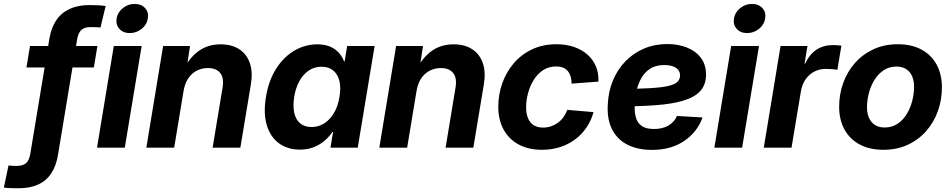

<svg xmlns="http://www.w3.org/2000/svg" viewBox="-103 -769 4956 1000"><path d="M404.3 -529.3 385.7 -417.5H34.7L53.2 -529.3ZM-5.9 211.4Q-20.5 211.4 -33.9 211.2Q-47.4 210.9 -59.6 210.2Q-71.8 209.5 -83 208L-58.6 92.8Q-49.3 93.8 -38.1 94.5Q-26.9 95.2 -16.1 95.2Q16.6 95.2 33.2 80.1Q49.8 64.9 55.2 29.8L154.8 -570.8Q164.6 -627 191.2 -665.3Q217.8 -703.6 261.2 -723.1Q304.7 -742.7 363.8 -742.7Q387.7 -742.7 409.2 -741.5Q430.7 -740.2 447.3 -737.8L420.4 -626Q410.6 -627 396.7 -627.4Q382.8 -627.9 368.7 -627.9Q336.9 -627.9 320.6 -612.8Q304.2 -597.7 298.8 -564.5L199.2 36.6Q189.9 94.2 164.3 133.3Q138.7 172.4 96.4 191.9Q54.2 211.4 -5.9 211.4Z M402.3 0 489.7 -529.3H634.8L546.9 0ZM572.8 -596.7Q538.6 -596.7 518.8 -618.7Q499 -640.6 504.4 -672.9Q509.8 -705.1 536.9 -726.8Q564 -748.5 598.1 -748.5Q632.8 -748.5 652.6 -726.8Q672.4 -705.1 667 -672.9Q662.1 -640.6 634.8 -618.7Q607.4 -596.7 572.8 -596.7Z M853 -294.9 804.2 0H659.2L746.6 -529.3H886.7L866.2 -394L847.7 -398.4Q881.8 -466.8 930.4 -502.4Q979 -538.1 1046.4 -538.1Q1104 -538.1 1143.1 -512.7Q1182.1 -487.3 1198.2 -440.4Q1214.4 -393.6 1203.6 -329.1L1148.9 0H1004.4L1056.2 -312.5Q1064.5 -364.3 1043.5 -389.4Q1022.5 -414.6 979.5 -414.6Q947.8 -414.6 921.1 -400.6Q894.5 -386.7 877 -360.1Q859.4 -333.5 853 -294.9Z M1459.5 10.3Q1394.5 10.3 1349.6 -22.9Q1304.7 -56.2 1286.4 -117.7Q1268.1 -179.2 1282.2 -264.6Q1296.4 -350.1 1335.4 -411.4Q1374.5 -472.7 1430.4 -505.4Q1486.3 -538.1 1549.3 -538.1Q1588.9 -538.1 1616.5 -526.1Q1644 -514.2 1661.9 -494.1Q1679.7 -474.1 1689 -449.2H1691.9L1705.1 -529.3H1848.1L1760.3 0H1618.2L1631.8 -81.5H1627.9Q1610.8 -55.7 1586.2 -34.9Q1561.5 -14.2 1529.8 -2Q1498 10.3 1459.5 10.3ZM1519.5 -107.4Q1556.6 -107.4 1586.7 -127Q1616.7 -146.5 1637.2 -181.9Q1657.7 -217.3 1665 -264.6Q1673.3 -312.5 1664.6 -347.7Q1655.8 -382.8 1632.3 -402.1Q1608.9 -421.4 1571.8 -421.4Q1535.2 -421.4 1505.9 -402.1Q1476.6 -382.8 1457 -347.9Q1437.5 -313 1429.2 -264.6Q1421.9 -216.8 1429.7 -181.2Q1437.5 -145.5 1460.4 -126.5Q1483.4 -107.4 1519.5 -107.4Z M2066.4 -294.9 2017.6 0H1872.6L1960 -529.3H2100.1L2079.6 -394L2061 -398.4Q2095.2 -466.8 2143.8 -502.4Q2192.4 -538.1 2259.8 -538.1Q2317.4 -538.1 2356.4 -512.7Q2395.5 -487.3 2411.6 -440.4Q2427.7 -393.6 2417 -329.1L2362.3 0H2217.8L2269.5 -312.5Q2277.8 -364.3 2256.8 -389.4Q2235.8 -414.6 2192.9 -414.6Q2161.1 -414.6 2134.5 -400.6Q2107.9 -386.7 2090.3 -360.1Q2072.8 -333.5 2066.4 -294.9Z M2720.2 11.2Q2649.4 11.2 2598.1 -16.6Q2546.9 -44.4 2519.5 -95Q2492.2 -145.5 2492.2 -212.9Q2492.2 -275.4 2512.5 -333.7Q2532.7 -392.1 2572 -438.5Q2611.3 -484.9 2667.7 -511.7Q2724.1 -538.6 2795.4 -538.6Q2845.2 -538.6 2886 -524.7Q2926.8 -510.7 2956.1 -485.1Q2985.4 -459.5 3000.5 -423.8Q3015.6 -388.2 3013.7 -343.8L2874 -333.5Q2874 -353 2869.4 -369.4Q2864.7 -385.7 2855.2 -397.7Q2845.7 -409.7 2830.6 -416.3Q2815.4 -422.9 2793.9 -422.9Q2754.9 -422.9 2725.6 -403.6Q2696.3 -384.3 2676.8 -352.8Q2657.2 -321.3 2647.2 -283.7Q2637.2 -246.1 2637.2 -210Q2637.2 -177.7 2646.7 -154.1Q2656.2 -130.4 2676 -117.4Q2695.8 -104.5 2725.6 -104.5Q2748 -104.5 2767.6 -111.3Q2787.1 -118.2 2803.7 -130.4Q2820.3 -142.6 2832.3 -159.7Q2844.2 -176.8 2851.6 -196.8L2988.3 -185.1Q2976.1 -140.6 2951.4 -104.5Q2926.8 -68.4 2891.8 -42.5Q2856.9 -16.6 2813.5 -2.7Q2770 11.2 2720.2 11.2Z M3292.5 11.7Q3218.8 11.7 3165.5 -15.1Q3112.3 -42 3085.2 -94.7Q3058.1 -147.5 3062.5 -224.1Q3065.4 -292.5 3089.4 -350.1Q3113.3 -407.7 3154.8 -450.2Q3196.3 -492.7 3251.5 -516.1Q3306.6 -539.6 3372.1 -539.6Q3429.7 -539.6 3475.3 -521.2Q3521 -502.9 3547.6 -467.5Q3574.2 -432.1 3574.2 -380.9Q3574.2 -327.6 3544.2 -294.9Q3514.2 -262.2 3456.1 -244.9Q3397.9 -227.5 3313.7 -221.2Q3229.5 -214.8 3120.6 -214.8L3135.7 -306.2Q3229 -306.2 3288.3 -310.1Q3347.7 -314 3380.6 -322Q3413.6 -330.1 3426.3 -343.8Q3439 -357.4 3439 -376.5Q3439 -401.4 3417.5 -415.8Q3396 -430.2 3356.9 -430.2Q3311 -430.2 3281.5 -410.2Q3252 -390.1 3235.1 -358.4Q3218.3 -326.7 3211.2 -290Q3204.1 -253.4 3203.1 -220.2Q3201.2 -185.5 3208.7 -157.7Q3216.3 -129.9 3238.5 -113.5Q3260.7 -97.2 3303.2 -97.2Q3348.6 -97.2 3379.4 -115.7Q3410.2 -134.3 3422.9 -165L3556.2 -157.2Q3528.8 -81.1 3460.4 -34.7Q3392.1 11.7 3292.5 11.7Z M3617.7 0 3705.1 -529.3H3850.1L3762.2 0ZM3788.1 -596.7Q3753.9 -596.7 3734.1 -618.7Q3714.4 -640.6 3719.7 -672.9Q3725.1 -705.1 3752.2 -726.8Q3779.3 -748.5 3813.5 -748.5Q3848.1 -748.5 3867.9 -726.8Q3887.7 -705.1 3882.3 -672.9Q3877.4 -640.6 3850.1 -618.7Q3822.8 -596.7 3788.1 -596.7Z M3875 0 3962.4 -529.3H4102.5L4087.4 -438H4090.8Q4113.3 -486.3 4149.7 -510.3Q4186 -534.2 4234.9 -534.2Q4247.1 -534.2 4258.5 -533.4Q4270 -532.7 4279.3 -531.2L4258.3 -405.3Q4249.5 -407.2 4231.7 -408.7Q4213.9 -410.2 4196.8 -410.2Q4165.5 -410.2 4138.4 -396.2Q4111.3 -382.3 4093 -356.2Q4074.7 -330.1 4068.4 -293.5L4019.5 0Z M4497.6 11.2Q4425.8 11.2 4374.3 -16.6Q4322.8 -44.4 4295.2 -94.7Q4267.6 -145 4267.6 -212.9Q4267.6 -278.3 4288.8 -337.2Q4310.1 -396 4350.3 -441.4Q4390.6 -486.8 4447 -512.7Q4503.4 -538.6 4572.8 -538.6Q4645 -538.6 4696.5 -510.7Q4748 -482.9 4775.4 -432.4Q4802.7 -381.8 4802.7 -314Q4802.7 -249.5 4782 -190.9Q4761.2 -132.3 4721.2 -86.7Q4681.2 -41 4624.8 -14.9Q4568.4 11.2 4497.6 11.2ZM4504.4 -105Q4543 -105 4572 -124.5Q4601.1 -144 4620.1 -175.8Q4639.2 -207.5 4648.4 -244.6Q4657.7 -281.7 4657.7 -316.4Q4657.7 -349.6 4647 -373.3Q4636.2 -397 4615.7 -409.7Q4595.2 -422.4 4565.9 -422.4Q4527.8 -422.4 4499 -402.8Q4470.2 -383.3 4450.9 -351.8Q4431.6 -320.3 4422.1 -283.2Q4412.6 -246.1 4412.6 -210.4Q4412.6 -161.6 4436.8 -133.3Q4460.9 -105 4504.4 -105Z"/></svg>

Font: Inter 24pt
Style: Bold Italic
Weight: 700
Italic angle: -9.3988°
Version: Version 4.001;git-66647c0bb